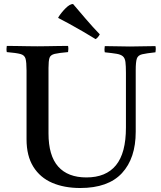

<svg xmlns="http://www.w3.org/2000/svg" viewBox="-20 -931 807 962"><path d="M14 -701Q34 -701 62.5 -700.5Q91 -700 119.5 -699.5Q148 -699 167 -699Q186 -699 214.5 -699.5Q243 -700 272 -700.5Q301 -701 321 -701Q324 -686 321 -670Q275 -666 254 -661Q233 -656 228 -641Q223 -626 223 -590V-263Q223 -151 271.5 -96.5Q320 -42 413 -42Q511 -42 561 -103Q611 -164 611 -292V-566Q611 -601 608.5 -620.5Q606 -640 595.5 -649Q585 -658 564 -661.5Q543 -665 505 -669Q502 -684 505 -700Q532 -700 570 -699Q608 -698 631 -698Q656 -698 693.5 -699Q731 -700 759 -700Q762 -685 759 -669Q713 -664 692 -659Q671 -654 665.5 -637Q660 -620 660 -579V-271Q660 -138 591 -63.5Q522 11 382 11Q302 11 241.5 -15Q181 -41 147 -95.5Q113 -150 113 -233V-577Q113 -619 108 -637Q103 -655 82 -660.5Q61 -666 14 -670Q11 -685 14 -701ZM272 -841V-844Q287 -868 308.5 -889.5Q330 -911 346 -911Q374 -878 410 -836Q446 -794 480 -759Q470 -741 459 -735Q432 -752 396.5 -772.5Q361 -793 327.5 -811.5Q294 -830 272 -841Z"/></svg>

Font: Tiro Kannada
Style: Regular
Weight: 400
Designer: Kannada: John Hudson & Fiona Ross. Latin: John Hudson.
Foundry: Tiro Typeworks Ltd.
Version: Version 1.52